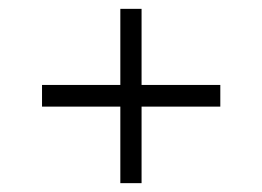

<svg xmlns="http://www.w3.org/2000/svg" viewBox="-20 -550 592 434"><path d="M252 -309H75V-358H252V-530H300V-358H478V-309H300V-136H252Z"/></svg>

Font: Ibarra Real Nova SemiBold
Style: Regular
Weight: 600
Designer: Jose Maria Ribagorda & Octavio Pardo
Foundry: Jose Maria Ribagorda
Version: Version 1.014